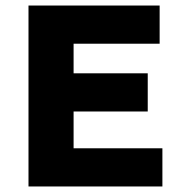

<svg xmlns="http://www.w3.org/2000/svg" viewBox="-20 -674 658 694"><path d="M567 0V-138H246V-271H514V-409H246V-516H557V-654H83V0Z"/></svg>

Font: Falling Sky
Style: ExBd
Weight: 400
Designer: Paul D. Hunt
Foundry: Adobe Systems Incorporated
Version: Version 1.02